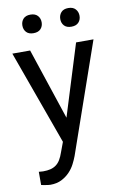

<svg xmlns="http://www.w3.org/2000/svg" viewBox="-101 -778 675 1049"><g transform="rotate(-10 236.5 -253.5)"><path d="M241.2 -132.3 364.3 -528.3H460.9L248.5 81.5Q241.2 101.1 229.5 124Q217.8 147 199 166.7Q180.2 186.5 153.8 200Q127.4 213.4 91.8 213.4Q86.4 213.4 79.1 212.4Q71.8 211.4 64.5 210.2Q57.1 209 50.8 207.8Q44.4 206.5 41 205.6V132.3Q43 132.8 46.4 133.1Q49.8 133.3 53.5 133.5Q57.1 133.8 60.3 134Q63.5 134.3 65.4 134.3Q88.4 134.3 106 129.9Q123.5 125.5 137.2 115.5Q150.9 105.5 160.9 88.9Q170.9 72.3 179.2 47.9L199.2 -5.9L10.7 -528.3H109.4ZM91.3 -669.4Q91.3 -691.4 104.7 -706.3Q118.2 -721.2 144.5 -721.2Q170.9 -721.2 184.6 -706.3Q198.2 -691.4 198.2 -669.4Q198.2 -647.5 184.6 -632.8Q170.9 -618.2 144.5 -618.2Q118.2 -618.2 104.7 -632.8Q91.3 -647.5 91.3 -669.4ZM301.3 -668.5Q301.3 -690.4 314.7 -705.6Q328.1 -720.7 354.5 -720.7Q380.9 -720.7 394.5 -705.6Q408.2 -690.4 408.2 -668.5Q408.2 -646.5 394.5 -631.8Q380.9 -617.2 354.5 -617.2Q328.1 -617.2 314.7 -631.8Q301.3 -646.5 301.3 -668.5Z"/></g></svg>

Font: RobotoDraft
Style: Regular
Weight: 400
Designer: Google
Foundry: Google
Version: Version 2.000988-w1; 2014